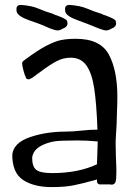

<svg xmlns="http://www.w3.org/2000/svg" viewBox="-20 -751 570 782"><path d="M30 -121Q35 -169 101 -192Q167 -215 249 -215Q275 -215 311 -219Q347 -223 377 -223Q373 -331 363.5 -392.5Q354 -454 331.5 -485Q309 -516 268 -516Q238 -516 211 -502Q184 -488 144 -458Q111 -434 111 -434Q110 -434 104.5 -430.5Q99 -427 94 -428Q85 -430 85 -437Q81 -443 75.5 -464Q70 -485 70 -494Q70 -500 82 -508Q133 -546 168.5 -564.5Q204 -583 229.5 -588Q255 -593 289 -593Q389 -593 423.5 -528.5Q458 -464 458 -357Q458 -329 456 -281Q456 -252 452 -196L451 -172L452 -113Q454 -73 454 -52L453 -22Q451 1 435 1L427 0H386Q382 0 378.5 -3.5Q375 -7 375 -12V-20Q315 -3 279 4Q243 11 191 11Q118 11 74 -18Q30 -47 30 -121ZM375 -82 378 -175Q331 -179 297 -179L238 -178Q190 -178 152 -159.5Q114 -141 111 -108Q111 -72 128 -59Q145 -46 192 -46Q299 -46 375 -82ZM182 -636Q154 -649 130 -657.5Q106 -666 97 -669Q53 -685 48 -703Q47 -707 47 -714Q47 -731 65 -731L85 -729Q107 -726 120 -722L142 -714Q165 -704 181 -699.5Q197 -695 203 -691Q214 -688 233 -679.5Q252 -671 253 -666Q255 -658 255 -656Q255 -641 235 -634Q224 -627 214 -627Q207 -627 196.5 -631Q186 -635 182 -636ZM380 -636Q340 -653 295 -669Q251 -685 246 -703Q245 -707 245 -714Q245 -731 263 -731L283 -729Q305 -726 318 -722L340 -714Q363 -704 379 -699.5Q395 -695 401 -691Q412 -688 431 -679.5Q450 -671 451 -666Q453 -658 453 -656Q453 -641 433 -634Q422 -627 412 -627Q405 -627 394.5 -631Q384 -635 380 -636Z"/></svg>

Font: Barriecito
Style: Regular
Weight: 400
Designer: Pablo Cosgaya & Sergio Jiménez
Foundry: Pablo Cosgaya & Sergio Jiménez
Version: Version 1.001